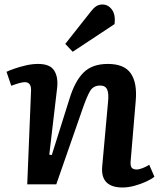

<svg xmlns="http://www.w3.org/2000/svg" viewBox="-20 -819 722 853"><path d="M666 -34Q653 -23 629 -12Q605 -1 577 6.5Q549 14 525 14Q426 14 434 -79L460 -366Q464 -404 456 -421.5Q448 -439 425 -439Q395 -439 380.5 -415Q366 -391 346 -333L230 0H101L118 -417Q119 -454 90 -454Q73 -454 30 -438L9 -500Q21 -506 44 -514Q67 -522 95 -528.5Q123 -535 149 -535Q202 -535 220.5 -506Q239 -477 234 -430L199 -132L210 -130L289 -381Q313 -459 351.5 -497Q390 -535 459 -535Q532 -535 561 -493Q590 -451 583 -371L561 -110Q558 -85 564 -75.5Q570 -66 587 -66Q598 -66 613.5 -72Q629 -78 643 -87ZM383 -767Q395 -783 407 -791Q419 -799 435 -799Q461 -799 477.5 -776Q494 -753 489 -712L303 -589L270 -624Z"/></svg>

Font: Literata 7pt SemiBold
Style: Italic
Weight: 600
Italic angle: -2°
Designer: Latin by Veronika Burian and Jose Scaglione. Greek by Irene Vlachou. Cyrillic by Vera Evstafieva
Foundry: TypeTogether
Version: Version 3.002